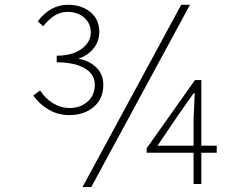

<svg xmlns="http://www.w3.org/2000/svg" viewBox="-20 -759 1040 792"><path d="M158.2 -650.4 135.7 -670.9Q187.5 -739.3 260.7 -739.3Q316.4 -739.3 353 -709Q389.6 -678.7 389.6 -627Q389.6 -587.9 365.7 -559.1Q341.8 -530.3 303.7 -516.6Q346.7 -509.8 376.5 -481.4Q406.2 -453.1 406.2 -409.2Q406.2 -351.6 366.7 -317.9Q327.1 -284.2 265.6 -284.2Q218.8 -284.2 180.2 -307.1Q141.6 -330.1 117.2 -365.2L145.5 -385.7Q166 -353.5 198.2 -333.5Q230.5 -313.5 267.6 -313.5Q311.5 -313.5 341.3 -339.8Q371.1 -366.2 371.1 -409.2Q371.1 -453.1 329.1 -477.5Q287.1 -502 213.9 -502V-529.3Q278.3 -529.3 316.4 -557.1Q354.5 -585 354.5 -625Q354.5 -662.1 327.6 -686Q300.8 -710 257.8 -710Q204.1 -710 158.2 -650.4ZM727.5 -739.3H763.7L356.4 12.7H320.3ZM629.9 -158.2H778.3V-260.7L783.2 -374H778.3L713.9 -282.2ZM874 -158.2V-128.9H810.5V0H778.3V-128.9H585V-147.5L784.2 -428.7H810.5V-158.2Z"/></svg>

Font: Gen Shin Gothic Monospace ExtraLight
Style: Regular
Weight: 200
Designer: [Source Han Sans]
Ryoko NISHIZUKA  (kana & ideographs); Paul D. Hunt (Latin, Greek & Cyrillic); Wenlong ZHANG  (bopomofo
Version: Version 1.002.20150607